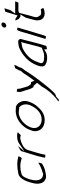

<svg xmlns="http://www.w3.org/2000/svg" viewBox="941 -1650 880 2803"><g transform="rotate(-90 1381.5 -249.0)"><path d="M137 -300C125 -269 116 -238 108 -203C97 -158 99 -127 107 -95C116 -59 141 -32 181 -20C198 -15 223 -19 245 -21C291 -29 330 -40 354 -54L355 -55H356C375 -64 386 -71 398 -81L403 -104C409 -113 409 -121 405 -130C382 -114 358 -102 332 -91C312 -82 292 -75 267 -69C261 -66 249 -57 231 -60C154 -70 137 -144 158 -227C159 -237 163 -251 166 -262C171 -277 177 -292 184 -306C192 -327 202 -347 220 -363C232 -374 243 -376 253 -378C284 -387 318 -393 351 -393C408 -393 447 -381 475 -372C484 -384 494 -401 502 -418C501 -419 499 -421 495 -422C471 -428 437 -437 384 -437C340 -437 296 -432 254 -423C204 -414 178 -383 150 -329C147 -322 142 -311 137 -300Z M507 -151C504 -142 502 -135 501 -127L500 -125C498 -118 497 -108 494 -97C487 -74 484 -54 480 -32C491 -28 507 -26 524 -29C527 -39 528 -53 531 -68V-69L535 -86C536 -91 537 -94 537 -95L543 -115C546 -128 551 -145 555 -159L592 -282C604 -320 632 -341 654 -355H655C681 -369 709 -383 742 -389L760 -394H762C780 -394 795 -391 808 -386C812 -390 816 -394 821 -398L843 -421C847 -423 847 -423 851 -426C850 -429 846 -434 835 -437H829C814 -439 799 -441 786 -439H783C745 -439 705 -425 678 -404H677C677 -404 676 -403 667 -397L571 -331L648 -422C648 -423 647 -422 647 -424C636 -418 623 -413 613 -405C600 -400 586 -390 577 -380Z M891 -264C878 -237 866 -201 867 -176C870 -94 927 -37 1031 -37C1109 -37 1170 -79 1218 -133C1251 -169 1278 -210 1294 -257C1320 -322 1307 -373 1286 -407C1280 -416 1277 -421 1266 -432C1251 -447 1224 -464 1192 -458L1184 -457L1182 -460H1149C1140 -460 1129 -458 1117 -455H1116C1072 -448 1026 -425 991 -396C948 -361 910 -316 891 -266ZM918 -226C927 -254 938 -279 954 -301C985 -344 1027 -383 1078 -403H1079C1094 -408 1114 -416 1135 -416C1159 -416 1182 -413 1202 -408L1212 -413L1218 -406C1227 -395 1239 -388 1246 -370C1259 -345 1265 -307 1251 -262C1249 -256 1247 -251 1247 -251L1246 -249C1228 -207 1200 -162 1163 -130C1125 -98 1087 -81 1033 -81H1032C1000 -83 971 -92 951 -109C922 -134 904 -173 918 -226Z M1443 -446C1441 -435 1441 -420 1441 -408L1439 -403C1439 -385 1449 -368 1454 -346V-345V-344C1455 -340 1459 -331 1461 -328V-327V-325C1473 -280 1486 -234 1510 -202C1515 -201 1520 -199 1524 -199H1529L1573 -151L1563 -134C1548 -115 1533 -98 1516 -76C1507 -60 1496 -37 1481 -18C1450 27 1414 68 1375 105C1350 128 1327 145 1301 162C1306 165 1314 169 1324 171C1337 162 1355 144 1372 130L1375 131C1388 127 1397 123 1408 117C1437 96 1469 59 1497 26C1515 5 1543 -30 1563 -55C1600 -101 1636 -150 1671 -199C1699 -240 1724 -276 1750 -318L1751 -321L1789 -370C1790 -373 1792 -377 1793 -380L1803 -412L1805 -414C1818 -436 1827 -456 1837 -477C1821 -480 1798 -474 1785 -466C1776 -450 1768 -433 1756 -413L1749 -389C1736 -375 1727 -362 1714 -346C1685 -299 1654 -254 1621 -210L1603 -186L1595 -209C1592 -219 1587 -228 1583 -237H1568C1564 -237 1562 -238 1561 -238H1558L1554 -240C1525 -264 1515 -302 1506 -337C1501 -356 1495 -372 1491 -390C1491 -392 1489 -394 1488 -402L1485 -439C1473 -442 1459 -444 1443 -446Z M1815 -104C1815 -96 1814 -89 1814 -81L1813 -79C1810 -55 1822 -36 1839 -27L1840 -26C1865 -10 1897 -1 1942 -1C1960 -1 1984 -5 2004 -11C2011 -15 2020 -19 2027 -23L2062 -44L2063 -4C2081 -5 2097 -9 2112 -14L2137 -96C2159 -169 2174 -240 2194 -314L2203 -348C2215 -392 2219 -387 2204 -412C2193 -428 2164 -423 2156 -423C2153 -423 2145 -421 2138 -420H2137C2095 -417 2067 -402 2030 -381C1951 -334 1876 -264 1834 -161C1826 -140 1818 -119 1815 -104ZM1862 -103 1863 -104C1866 -117 1873 -129 1874 -133C1910 -251 1993 -316 2077 -359H2078L2079 -360C2099 -367 2126 -372 2145 -374H2147L2169 -383L2157 -342C2148 -305 2139 -271 2130 -234L2129 -233C2124 -218 2120 -191 2114 -173C2111 -159 2107 -143 2102 -127L2095 -108L2086 -80C2053 -67 2009 -43 1958 -45C1942 -45 1925 -46 1912 -48C1899 -48 1860 -57 1861 -85L1860 -86L1861 -87C1862 -93 1861 -98 1862 -103Z M2381 -634C2375 -614 2387 -598 2407 -598C2427 -598 2447 -613 2453 -632C2459 -653 2448 -669 2428 -669C2408 -669 2387 -653 2381 -634ZM2313 -357C2305 -331 2300 -308 2291 -279L2214 -25C2225 -22 2238 -19 2252 -18C2258 -29 2264 -42 2268 -56L2336 -279C2344 -306 2349 -329 2358 -357L2381 -433C2371 -436 2359 -439 2345 -440C2339 -429 2331 -414 2327 -401Z M2482 -462C2482 -459 2485 -458 2486 -457L2506 -416L2540 -391H2573L2559 -371C2546 -351 2539 -336 2525 -314C2518 -292 2512 -269 2506 -246C2501 -229 2500 -218 2493 -198C2485 -172 2483 -149 2486 -130C2490 -100 2497 -77 2517 -62L2518 -61C2537 -44 2564 -33 2611 -39C2631 -43 2655 -49 2665 -57C2664 -64 2662 -74 2658 -77H2657L2645 -95C2621 -87 2592 -85 2567 -95H2566C2555 -102 2551 -113 2548 -122C2527 -138 2530 -165 2537 -195L2540 -206C2545 -219 2547 -231 2552 -246L2568 -306C2578 -338 2582 -367 2592 -400L2595 -409L2621 -421H2744C2751 -433 2757 -449 2763 -465C2760 -466 2758 -468 2754 -468H2584L2635 -540L2646 -575L2658 -612C2659 -616 2660 -619 2661 -624C2648 -625 2639 -621 2634 -617L2612 -613L2557 -433L2504 -466C2498 -466 2490 -464 2482 -462Z"/></g></svg>

Font: SolarCharger
Style: 152
Weight: 100
Designer: Mew Too
Foundry: Cannot Into Space Fonts/KineticPlasma Fonts
Version: Version 1.100